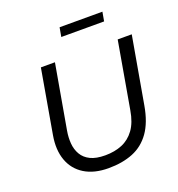

<svg xmlns="http://www.w3.org/2000/svg" viewBox="-151 -971 1021 1104"><g transform="rotate(-20 360.0 -419.0)"><path d="M326 10Q238 10 179.5 -26Q121 -62 97.5 -127Q74 -192 89 -278L157 -668H243L174 -275Q167 -235 170 -197.5Q173 -160 190.5 -130Q208 -100 242.5 -83Q277 -66 333 -66Q391 -66 436.5 -85Q482 -104 513 -146.5Q544 -189 556 -261L627 -668H713L641 -258Q624 -160 582 -101Q540 -42 475.5 -16Q411 10 326 10ZM327 -792 337 -848H599L589 -792Z"/></g></svg>

Font: Gantari
Style: Italic
Weight: 400
Italic angle: -10°
Designer: Anugrah Pasau
Foundry: Lafontype
Version: Version 1.000; ttfautohint (v1.8.3)